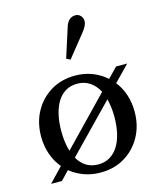

<svg xmlns="http://www.w3.org/2000/svg" viewBox="-125 -941 877 1043"><g transform="rotate(-15 313.0 -419.5)"><path d="M311.5 10.5Q262 10.5 218.8 -5.2Q175.5 -21 142 -48.5L95.5 0H34.5L111 -80Q81 -115.5 64.8 -161.8Q48.5 -208 48.5 -262Q48.5 -340 82.2 -401.5Q116 -463 175.2 -498.8Q234.5 -534.5 311.5 -534.5Q363.5 -534.5 408 -517.2Q452.5 -500 486.5 -469L540.5 -524.5H603L517.5 -436.5Q545 -402 559.8 -357.5Q574.5 -313 574.5 -262Q574.5 -184.5 540.8 -122.8Q507 -61 447.8 -25.2Q388.5 10.5 311.5 10.5ZM310.5 -35.5Q347 -35.5 375 -51.8Q403 -68 422.2 -98.2Q441.5 -128.5 451.2 -170.2Q461 -212 461 -263Q461 -291 457.8 -316.8Q454.5 -342.5 449 -364.5L196 -104Q214.5 -71 243.5 -53.2Q272.5 -35.5 310.5 -35.5ZM177.5 -148 432 -411.5Q412.5 -448 382.2 -468.5Q352 -489 311.5 -489Q275 -489 247 -472.8Q219 -456.5 200.2 -426.5Q181.5 -396.5 171.8 -354.8Q162 -313 162 -262Q162 -230 165.8 -201Q169.5 -172 177.5 -148ZM311.5 -624.5 289.5 -635.5 342.5 -801Q349.5 -824 363.2 -837.2Q377 -850.5 399.5 -850.5Q415.5 -850.5 427.2 -838.2Q439 -826 439 -807Q439 -794.5 432 -780.2Q425 -766 408.5 -745.5Z"/></g></svg>

Font: Libre Caslon Text
Style: Regular
Weight: 400
Designer: Pablo Impallari, Rodrigo Fuenzalida, Katja Schimmel
Foundry: Pablo Impallari, Rodrigo Fuenzalida
Version: Version 2.000